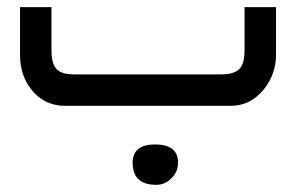

<svg xmlns="http://www.w3.org/2000/svg" viewBox="-20 -296 824 537"><path d="M36 -143V-276H124V-155Q124 -118 138 -103Q152 -88 188 -88H598Q635 -88 649.5 -103Q664 -118 664 -155V-276H752V-143Q752 -88 717 -45Q680 0 625 0H162Q105 0 69 -44Q36 -84 36 -143ZM351 159Q351 108 414 108Q478 108 478 159Q478 185 459 203Q441 221 417 221Q351 221 351 159Z"/></svg>

Font: Yekan
Style: Regular
Weight: 400
Designer: ParsMizban Co
Foundry: ParsMizban Co
Version: Version 2.000